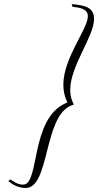

<svg xmlns="http://www.w3.org/2000/svg" viewBox="-20 -833 501 941"><path d="M341.8 -320.8 336.9 -331.5C327.6 -350.6 324.2 -370.6 324.2 -392.6C324.2 -509.8 440.9 -654.3 440.9 -739.3C440.9 -796.4 399.4 -806.6 331.5 -813L335.4 -799.8C369.1 -795.9 410.6 -790.5 410.6 -753.9C410.6 -689.5 290.5 -550.8 290.5 -417.5C290.5 -391.1 295.4 -364.3 306.6 -338.9L310.1 -331.1L302.7 -327.6C127 -251 175.3 71.8 93.8 71.8C69.8 71.8 55.7 63 31.2 46.4L20.5 54.2C56.2 84.5 88.9 88.4 105.5 88.4C224.6 88.4 192.9 -262.7 329.1 -315.9Z"/></svg>

Font: Petit Formal Script
Style: Regular
Weight: 400
Designer: Pablo Impallari, Brenda Gallo, Rodrigo Fuenzalida
Foundry: Pablo Impallari, Brenda Gallo, Rodrigo Fuenzalida
Version: Version 1.001